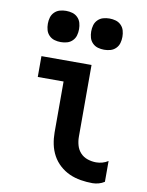

<svg xmlns="http://www.w3.org/2000/svg" viewBox="-84 -803 669 872"><g transform="rotate(10 250.0 -367.0)"><path d="M403 8Q376 8 348.5 3.5Q321 -1 296.5 -12Q272 -23 251.5 -41.5Q231 -60 218 -84Q205 -108 199.5 -135Q194 -162 194 -189V-424H75V-520H306V-189Q306 -169 311.5 -149.5Q317 -130 330.5 -115.5Q344 -101 363.5 -94.5Q383 -88 403 -88Q417 -88 431.5 -92Q446 -96 458 -104V-8Q446 0 431.5 4Q417 8 403 8ZM350 -598Q335 -598 321 -602Q307 -606 296.5 -616.5Q286 -627 282 -641Q278 -655 278 -670Q278 -685 282 -699Q286 -713 296.5 -723.5Q307 -734 321 -738Q335 -742 350 -742Q365 -742 379 -738Q393 -734 403.5 -723.5Q414 -713 418 -699Q422 -685 422 -670Q422 -655 418 -641Q414 -627 403.5 -616.5Q393 -606 379 -602Q365 -598 350 -598ZM150 -598Q135 -598 121 -602Q107 -606 96.5 -616.5Q86 -627 82 -641Q78 -655 78 -670Q78 -685 82 -699Q86 -713 96.5 -723.5Q107 -734 121 -738Q135 -742 150 -742Q165 -742 179 -738Q193 -734 203.5 -723.5Q214 -713 218 -699Q222 -685 222 -670Q222 -655 218 -641Q214 -627 203.5 -616.5Q193 -606 179 -602Q165 -598 150 -598Z"/></g></svg>

Font: Iosevka
Style: Bold
Weight: 700
Monospace: yes
Designer: Belleve Invis
Foundry: Belleve Invis
Version: Version 32.5.0; ttfautohint (v1.8.4)